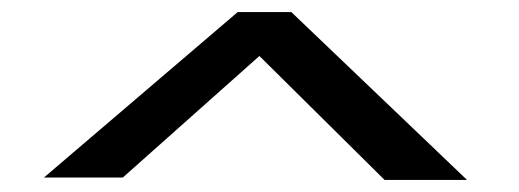

<svg xmlns="http://www.w3.org/2000/svg" viewBox="-20 -736 863 319"><path d="M619 -437 411 -643 184 -441H53L375 -716H464L756 -437Z"/></svg>

Font: Lora
Style: Italic
Weight: 400
Italic angle: -3°
Designer: Olga Karpushina, Alexei Vanyashin (Cyrillic)
Foundry: Cyreal
Version: Version 3.008